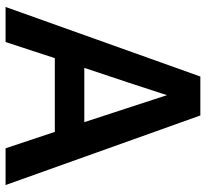

<svg xmlns="http://www.w3.org/2000/svg" viewBox="-45 -695 740 690"><g transform="rotate(90 325.0 -350.0)"><path d="M454 -177H189L131 0H5L255 -700H395L645 0H513ZM224 -283H419L369 -436L322 -580L275 -436Z"/></g></svg>

Font: PT Root UI Web Bold
Style: Regular
Weight: 700
Designer: Vitaly Kuzmin
Foundry: ParaType Ltd.
Version: Version 1.000W